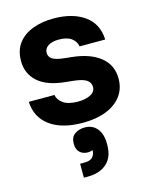

<svg xmlns="http://www.w3.org/2000/svg" viewBox="-127 -646 810 1029"><g transform="rotate(-15 278.0 -131.0)"><path d="M280.5 17.5Q164.2 17.5 98.1 -30.9Q32 -79.2 27.8 -166.2H170.2Q173.8 -139.8 201.4 -119.4Q229 -99 283.5 -99Q325.8 -99 353.4 -113.2Q381 -127.5 381 -154.8Q381 -178.8 359.8 -193.5Q338.5 -208.2 284.8 -213.5L241.8 -218Q143.2 -228.2 93.8 -272.9Q44.2 -317.5 44.2 -387.8Q44.2 -446.2 73.2 -485Q102.2 -523.8 153.5 -543.6Q204.8 -563.5 270.8 -563.5Q376.5 -563.5 441.5 -517.1Q506.5 -470.8 510 -382.8H367.5Q364.2 -409.5 339.9 -428.2Q315.5 -447 269.2 -447Q232 -447 210.1 -433Q188.2 -419 188.2 -395.2Q188.2 -372 207.2 -360Q226.2 -348 268.8 -343L311.8 -338.5Q412.8 -328 468.9 -282.8Q525 -237.5 525 -162.2Q525 -107 495 -66.6Q465 -26.2 410.1 -4.4Q355.2 17.5 280.5 17.5ZM280.8 44Q324.5 44 349.5 74.6Q374.5 105.2 374.5 159.7V165.7Q374.5 233 335.5 267.9Q296.5 302.9 230.5 302.9H207.8V225.5H232.5Q264.8 225.5 278 210.1Q291.3 194.7 291 172.5L290.8 144.2L316 146.5Q310.3 159.5 297.1 168.5Q284 177.5 263.5 177.5Q236.8 177.5 219.5 161Q202.3 144.5 202.3 113.7Q202.3 76.7 225.9 60.3Q249.5 44 280.8 44Z"/></g></svg>

Font: SVN-Sora Variable
Style: Regular
Weight: 400
Designer: Jonathan Barnbrook, Julián Moncada
Foundry: Barnbrook Fonts
Version: Version 2.000 - Viet hoa boi STYLEno.1 Fonts